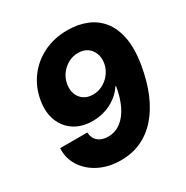

<svg xmlns="http://www.w3.org/2000/svg" viewBox="-171 -880 998 1032"><g transform="rotate(-30 328.0 -364.0)"><path d="M288.6 11.2Q212.9 11.2 154.3 -18.3Q95.7 -47.9 64 -97.9Q32.2 -147.9 35.6 -209H204.1Q206.1 -172.9 229.2 -153.1Q252.4 -133.3 291 -133.3Q335.9 -133.3 370.8 -159.9Q405.8 -186.5 429 -234.6Q452.1 -282.7 462.9 -348.1H459Q438 -316.4 407 -293.7Q376 -271 339.1 -259.3Q302.2 -247.6 262.7 -247.6Q196.3 -247.6 149.4 -277.8Q102.5 -308.1 82 -361.3Q61.5 -414.6 72.8 -482.4Q85.4 -558.1 128.2 -616Q170.9 -673.8 237.5 -706.5Q304.2 -739.3 387.2 -738.8Q448.7 -738.8 501 -718.5Q553.2 -698.2 589.1 -655Q625 -611.8 638.7 -543Q652.3 -474.1 636.2 -377Q621.1 -287.1 591.1 -215.3Q561 -143.6 516.8 -92.8Q472.7 -42 415.3 -15.4Q357.9 11.2 288.6 11.2ZM334.5 -369.6Q359.4 -369.6 381.6 -378.7Q403.8 -387.7 421.9 -403.6Q439.9 -419.4 452.4 -440.7Q464.8 -461.9 468.8 -486.8Q474.1 -519.5 463.6 -546.4Q453.1 -573.2 430.2 -588.9Q407.2 -604.5 374 -604.5Q341.8 -604.5 313.2 -589.1Q284.7 -573.7 265.1 -547.1Q245.6 -520.5 240.2 -486.3Q234.9 -453.6 245.1 -427Q255.4 -400.4 278.6 -385Q301.8 -369.6 334.5 -369.6Z"/></g></svg>

Font: Inter 17pt ExtraBold
Style: Italic
Weight: 800
Italic angle: -9.3988°
Version: Version 4.001;git-66647c0bb